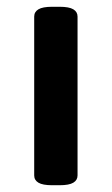

<svg xmlns="http://www.w3.org/2000/svg" viewBox="-20 -545 330 567"><path d="M134 2Q106 2 93.5 -5.5Q81 -13 81 -27V-496Q81 -510 93.5 -517.5Q106 -525 134 -525H156Q184 -525 196.5 -517.5Q209 -510 209 -496V-27Q209 -13 196.5 -5.5Q184 2 156 2Z"/></svg>

Font: Asap Expanded SemiBold
Style: Regular
Weight: 600
Width: 7
Designer: Pablo Cosgaya
Foundry: Omnibus-Type
Version: Version 3.001; ttfautohint (v1.8.4.7-5d5b)